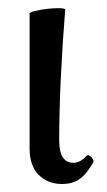

<svg xmlns="http://www.w3.org/2000/svg" viewBox="-20 -449 268 480"><path d="M135 11Q100 11 77 -11.5Q54 -34 54 -78V-415Q54 -418 67.5 -421.5Q81 -425 99 -427Q117 -429 130 -428.5Q143 -428 143 -425Q136 -338 132 -253.5Q128 -169 128 -97Q128 -42 164 -42Q180 -42 196 -59Q201 -64 208.5 -56Q216 -48 213 -43Q196 -13 178.5 -1Q161 11 135 11Z"/></svg>

Font: Junicode VF
Style: Regular
Weight: 400
Designer: Peter S. Baker
Version: Version 2.213